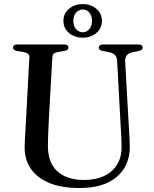

<svg xmlns="http://www.w3.org/2000/svg" viewBox="-20 -922 766 958"><path d="M582 -295 564.5 -617.5Q563.5 -636 554.5 -646.5Q545.5 -657 524.5 -661.5L492.5 -667.5Q481 -670.5 477 -674.5Q473 -678.5 473 -685Q473 -692 478.2 -696Q483.5 -700 493 -700H671.5Q681.5 -700 686.8 -696Q692 -692 692 -685Q692 -678.5 687.5 -674.2Q683 -670 671.5 -667.5L642.5 -661.5Q620.5 -657 612 -645Q603.5 -633 604.5 -615.5L622.5 -295.5Q624 -270 625.5 -245.5Q627 -221 627.5 -194.5Q629 -134 601.8 -86.2Q574.5 -38.5 518.2 -11.2Q462 16 376.5 16Q285 16 223.8 -10Q162.5 -36 132 -82.8Q101.5 -129.5 103 -191.5Q103 -205 104.2 -226Q105.5 -247 106.8 -271.2Q108 -295.5 109.5 -319L126.5 -634.5Q127.5 -647 120 -653.2Q112.5 -659.5 97 -662.5L65 -667.5Q45 -672 45 -684.5Q45 -692 50.2 -696Q55.5 -700 65.5 -700H301.5Q311 -700 316.2 -696Q321.5 -692 321.5 -684.5Q321.5 -678.5 317 -674.2Q312.5 -670 301.5 -668L269.5 -662.5Q255 -660 248.2 -654Q241.5 -648 241 -634.5L223.5 -321.5Q221.5 -284.5 220.5 -254.5Q219.5 -224.5 219 -200.5Q217.5 -111.5 265.5 -67.8Q313.5 -24 399.5 -24Q458.5 -24 500.8 -44.5Q543 -65 565.5 -103Q588 -141 586.5 -194Q586 -227.5 584.8 -251.2Q583.5 -275 582 -295ZM392.5 -734Q352.5 -734 324.5 -757.2Q296.5 -780.5 296.5 -818Q296.5 -855 324.5 -878.2Q352.5 -901.5 392.5 -901.5Q433.5 -901.5 461 -878Q488.5 -854.5 488.5 -818Q488.5 -781 461 -757.5Q433.5 -734 392.5 -734ZM393 -874.5Q373.5 -874.5 359.8 -859.2Q346 -844 346 -818Q346 -792.5 359.5 -776.8Q373 -761 393 -761Q413 -761 426 -776.8Q439 -792.5 439 -818Q439 -844 426 -859.2Q413 -874.5 393 -874.5Z"/></svg>

Font: Fraunces 48pt
Style: Regular
Weight: 400
Version: Version 1.000;[b76b70a41]